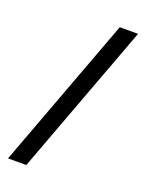

<svg xmlns="http://www.w3.org/2000/svg" viewBox="-137 -782 645 849"><g transform="rotate(20 186.0 -357.0)"><path d="M362 -714 96 0H10L276 -714Z"/></g></svg>

Font: Noto Sans Myanmar
Style: Regular
Weight: 400
Designer: Monotype Design Team
Foundry: Monotype Imaging Inc.
Version: Version 2.107